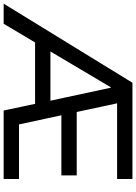

<svg xmlns="http://www.w3.org/2000/svg" viewBox="108 -878 745 1051"><g transform="rotate(90 480.5 -352.5)"><path d="M-25 0 408 -705H935V-621H490L514 -652L574 -372L538 -400H915V-316H556L580 -344L643 -52L604 -84H935V0H560L517 -203L553 -172H164L204 -200L85 0ZM433 -587 222 -231 213 -256H531L512 -229L435 -587Z"/></g></svg>

Font: Nunito Sans 12pt SemiBold
Style: Regular
Weight: 600
Designer: Vernon Adams
Foundry: Vernon Adams
Version: Version 3.101;gftools[0.9.27]